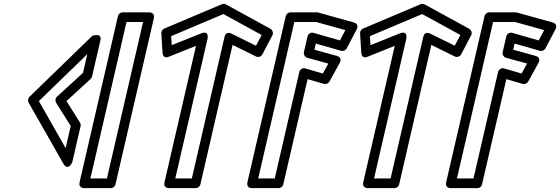

<svg xmlns="http://www.w3.org/2000/svg" viewBox="-20 -949 2900 994"><path d="M319.7 -182.3 181.3 -425.5 432 -668.8 409.7 -571.8 274.9 -448.4C265.7 -440 265 -425.7 270.7 -416.7L346.2 -296.9ZM308 -101.9C331.9 -59.8 354 -108.6 354 -108.6L397.2 -295.8C398.5 -301.2 397.6 -309 394 -314.7L324.1 -425.7L449.1 -540.2C452.2 -543 455.5 -548 456.6 -553L499.8 -740.1C509.5 -782.2 458.1 -763.7 458.1 -763.7L132.6 -447.9C125.5 -441 122.4 -427.9 128.2 -417.6Z M447.9 -25 634.9 -835H720.6L533.6 -25ZM392.1 -5.6C385.5 23 410.4 25 416.5 25H553.5C564.3 25 575.2 17.2 577.9 5.6L776.4 -854.4C783 -883 758.2 -885 752 -885H615C604.3 -885 593.3 -877.2 590.7 -865.6Z M973.1 -25H887.4L1054.1 -747.1C1054.1 -747.1 1065.8 -794.1 1020.5 -775.9L869.1 -715.2L866.1 -761.8L1136.6 -876.3L1334.6 -767.8L1305.4 -712.3L1177.8 -775.1C1172.4 -777.8 1149.1 -787.2 1142.4 -758.3ZM993 25C1003.8 25 1014.7 17.2 1017.4 5.6L1184 -716.4L1305.2 -656.7C1317 -650.9 1332.1 -655.6 1338.4 -667.5L1390.3 -766.3C1395.7 -776.7 1392.7 -793 1380.1 -799.9L1150 -925.9C1143.4 -929.6 1135.2 -930 1128.2 -927L830.3 -801C822 -797.4 814.4 -787.4 815.1 -776.4L821.4 -677.5C823.8 -639.5 855.6 -655.9 855.6 -655.9L994.7 -711.7L831.6 -5.6C825 23 849.9 25 856 25Z M1614.9 -723.5 1745.8 -686.1C1757.1 -682.8 1769.4 -688.3 1774.8 -698.5L1826.7 -797.3C1829.7 -803 1838.9 -825.3 1811.2 -833L1627.5 -884.1C1625.4 -884.7 1622.6 -885 1620.8 -885H1483.8C1472 -885 1461.8 -876.1 1459.4 -865.6L1260.9 -5.6C1259.5 0.3 1255.8 25 1285.2 25H1422.2C1434.1 25 1444.2 16.1 1446.6 5.6L1572.4 -539.2L1656.6 -514.8C1667.9 -511.5 1680.1 -517.1 1685.4 -526.7L1738.9 -623.5C1741.7 -628.7 1752.3 -651.8 1723.6 -659.7L1607.6 -691.7ZM1603.3 -778.8C1588 -783.1 1575 -773 1572.1 -760.3L1553.5 -679.5C1550.7 -667.4 1558.1 -653.4 1571.2 -649.8L1679.8 -619.9L1651.3 -568.4L1561 -594.6C1545.4 -599.2 1532.5 -588.9 1529.6 -576.3L1402.3 -25H1316.7L1503.7 -835H1617.4L1768 -793.2L1739.9 -739.7Z M2002.1 -25H1916.4L2083.1 -747.1C2083.1 -747.1 2094.8 -794.1 2049.5 -775.9L1898.1 -715.2L1895.1 -761.8L2165.6 -876.3L2363.6 -767.8L2334.4 -712.3L2206.8 -775.1C2201.4 -777.8 2178.1 -787.2 2171.4 -758.3ZM2022 25C2032.8 25 2043.7 17.2 2046.4 5.6L2213 -716.4L2334.2 -656.7C2346 -650.9 2361.1 -655.6 2367.4 -667.5L2419.3 -766.3C2424.7 -776.7 2421.7 -793 2409.1 -799.9L2179 -925.9C2172.4 -929.6 2164.2 -930 2157.2 -927L1859.3 -801C1851 -797.4 1843.4 -787.4 1844.1 -776.4L1850.4 -677.5C1852.8 -639.5 1884.6 -655.9 1884.6 -655.9L2023.7 -711.7L1860.6 -5.6C1854 23 1878.9 25 1885 25Z M2643.9 -723.5 2774.8 -686.1C2786.1 -682.8 2798.4 -688.3 2803.8 -698.5L2855.7 -797.3C2858.7 -803 2867.9 -825.3 2840.2 -833L2656.5 -884.1C2654.4 -884.7 2651.6 -885 2649.8 -885H2512.8C2501 -885 2490.8 -876.1 2488.4 -865.6L2289.9 -5.6C2288.5 0.3 2284.8 25 2314.2 25H2451.2C2463.1 25 2473.2 16.1 2475.6 5.6L2601.4 -539.2L2685.6 -514.8C2696.9 -511.5 2709.1 -517.1 2714.4 -526.7L2767.9 -623.5C2770.7 -628.7 2781.3 -651.8 2752.6 -659.7L2636.6 -691.7ZM2632.3 -778.8C2617 -783.1 2604 -773 2601.1 -760.3L2582.5 -679.5C2579.7 -667.4 2587.1 -653.4 2600.2 -649.8L2708.8 -619.9L2680.3 -568.4L2590 -594.6C2574.4 -599.2 2561.5 -588.9 2558.6 -576.3L2431.3 -25H2345.7L2532.7 -835H2646.4L2797 -793.2L2768.9 -739.7Z"/></svg>

Font: Stormning Aesir
Style: Regular
Weight: 400
Designer: Robert Jablonski, Mew Too
Foundry: Cannot Into Space Fonts
Version: Version 0.90